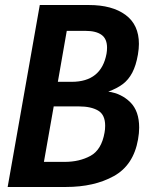

<svg xmlns="http://www.w3.org/2000/svg" viewBox="-20 -745 640 765"><path d="M138.5 -725H334.5Q426.5 -725 480 -685.8Q533.5 -646.5 533.5 -570Q533.5 -551.5 529.5 -527.5Q522 -484 507 -455.5Q492 -427 469 -409.8Q446 -392.5 411.5 -380Q464 -372.5 499.2 -337.5Q534.5 -302.5 534.5 -236.5Q534.5 -215 530 -189.5Q512 -87 433.8 -43.5Q355.5 0 242.5 0H10.5ZM396.5 -216.5Q399 -229 399 -244Q399 -288 370.8 -304.5Q342.5 -321 295 -321H194L155 -100H237.5Q296.5 -100 340.5 -124Q384.5 -148 396.5 -216.5ZM404.5 -531.5Q406.5 -543 406.5 -555Q406.5 -590.5 384.5 -606.2Q362.5 -622 321 -622H246L210.5 -419H265.5Q384 -419 404.5 -531.5Z"/></svg>

Font: JuliaMono BoldItalic
Style: Regular
Weight: 700
Italic angle: -9°
Monospace: yes
Designer: cormullion
Foundry: corm
Version: Version 0.049; ttfautohint (v1.8.4)